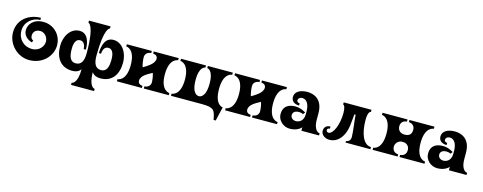

<svg xmlns="http://www.w3.org/2000/svg" viewBox="-31 -1486 6292 2502"><g transform="rotate(15 3115.0 -235.0)"><path d="M375 -500C237 -500 179 -411 179 -340C179 -231 295 -203 295 -203L309 -229C309 -229 271 -244 271 -287C271 -348 314 -375 364 -375C421 -375 471 -324 471 -259C471 -186 406 -120 319 -120C210 -120 125 -200 125 -317C125 -437 228 -514 328 -514V-543C179 -543 25 -452 25 -266C25 -108 161 29 319 29C504 29 624 -108 624 -249C624 -396 509 -500 375 -500Z M664 -256C664 -94 742 19 900 19C943 19 987 6 1013 -33C1013 171 933 171 933 171V200H1244V171C1244 171 1164 171 1164 -34C1190 6 1234 19 1277 19C1435 19 1513 -93 1513 -256C1513 -388 1436 -510 1317 -510C1205 -510 1176 -393 1176 -294H1206C1206 -345 1229 -393 1279 -393C1331 -393 1357 -343 1357 -256C1357 -154 1334 -87 1259 -87C1181 -87 1155 -154 1154 -250C1154 -641 1233 -641 1233 -641V-670H942V-641C942 -641 1023 -641 1023 -250C1023 -154 996 -87 918 -87C843 -87 820 -154 820 -256C820 -343 846 -393 898 -393C948 -393 971 -345 971 -294H1001C1001 -393 972 -510 860 -510C741 -510 664 -388 664 -256Z M2198 -500H1861V-471C1861 -471 1922 -471 1922 -417C1922 -347 1828 -296 1775 -263C1762 -296 1754 -364 1754 -393C1754 -471 1835 -471 1835 -471V-500H1498V-471C1498 -471 1618 -471 1618 -250C1618 -29 1498 -29 1498 -29V0H1835V-29C1835 -29 1774 -29 1774 -83C1774 -153 1861 -194 1921 -227C1934 -194 1942 -136 1942 -107C1942 -29 1861 -29 1861 -29V0H2198V-29C2198 -29 2078 -29 2078 -250C2078 -471 2198 -471 2198 -471Z M2928 -500H2591V-471C2591 -471 2673 -471 2673 -285C2673 -89 2589 -89 2579 -89C2569 -89 2484 -89 2484 -285C2484 -471 2566 -471 2566 -471V-500H2229V-471C2229 -471 2349 -471 2349 -250C2349 -29 2228 -29 2228 -29V0H2646C2813 0 2822 37 2845 160H2874L2918 -29C2918 -29 2809 -29 2809 -250C2809 -471 2928 -471 2928 -471Z M3658 -500H3321V-471C3321 -471 3382 -471 3382 -417C3382 -347 3288 -296 3235 -263C3222 -296 3214 -364 3214 -393C3214 -471 3295 -471 3295 -471V-500H2958V-471C2958 -471 3078 -471 3078 -250C3078 -29 2958 -29 2958 -29V0H3295V-29C3295 -29 3234 -29 3234 -83C3234 -153 3321 -194 3381 -227C3394 -194 3402 -136 3402 -107C3402 -29 3321 -29 3321 -29V0H3658V-29C3658 -29 3538 -29 3538 -250C3538 -471 3658 -471 3658 -471Z M4143 -197V-277C4143 -472 4014 -509 3933 -509C3842 -509 3766 -472 3766 -398C3766 -319 3844 -309 3873 -309V-339C3857 -339 3834 -347 3834 -372C3834 -393 3854 -415 3892 -415C3953 -415 3987 -347 3987 -261V-222C3987 -135 3933 -102 3881 -102C3851 -102 3812 -123 3812 -165C3812 -213 3857 -228 3891 -228C3931 -228 3951 -214 3951 -214L3973 -242C3973 -242 3908 -286 3834 -286C3735 -286 3668 -243 3668 -141C3668 -58 3741 14 3833 14C3940 14 3987 -46 3987 -46V0H4225V-29C4225 -29 4143 -29 4143 -197Z M4255 -70C4255 -24 4302 20 4370 20C4471 20 4537 -61 4566 -151C4583 -203 4587 -259 4591 -302L4599 -385H4616C4616 -337 4643 -167 4643 -92C4643 -21 4583 -21 4583 -21V0H4918V-29C4813 -29 4758 -174 4758 -353C4758 -440 4780 -471 4799 -471V-500H4424V-471C4441 -471 4457 -430 4457 -365C4457 -207 4396 -66 4334 -66C4315 -66 4304 -82 4304 -95C4304 -109 4315 -122 4339 -122V-151C4283 -151 4255 -119 4255 -70Z M5285 0V-29C5285 -29 5204 -29 5204 -113C5204 -159 5242 -202 5298 -202C5364 -202 5392 -159 5392 -113C5392 -29 5311 -29 5311 -29V0H5648V-29C5648 -29 5528 -29 5528 -250C5528 -471 5648 -471 5648 -471V-500H5311V-471C5311 -471 5392 -471 5392 -388C5392 -332 5364 -299 5298 -299C5242 -299 5204 -332 5204 -388C5204 -471 5285 -471 5285 -471V-500H4948V-471C4948 -471 5068 -471 5068 -250C5068 -29 4948 -29 4948 -29V0Z M6133 -197V-277C6133 -472 6004 -509 5923 -509C5832 -509 5756 -472 5756 -398C5756 -319 5834 -309 5863 -309V-339C5847 -339 5824 -347 5824 -372C5824 -393 5844 -415 5882 -415C5943 -415 5977 -347 5977 -261V-222C5977 -135 5923 -102 5871 -102C5841 -102 5802 -123 5802 -165C5802 -213 5847 -228 5881 -228C5921 -228 5941 -214 5941 -214L5963 -242C5963 -242 5898 -286 5824 -286C5725 -286 5658 -243 5658 -141C5658 -58 5731 14 5823 14C5930 14 5977 -46 5977 -46V0H6215V-29C6215 -29 6133 -29 6133 -197Z"/></g></svg>

Font: Ouroboros
Style: Regular
Weight: 400
Designer: Ariel Martín Pérez
Foundry: Velvetyne Type Foundry
Version: Version 2.001;hotconv 1.0.109;makeotfexe 2.5.65596